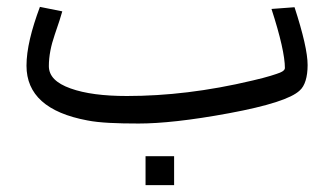

<svg xmlns="http://www.w3.org/2000/svg" viewBox="-20 -344 966 558"><path d="M486 194V110H403V194ZM836 -323 769 -318C795 -238 808 -180 808 -146C808 -142 804 -137 794 -133C784 -129 758 -120 714 -110C584 -79 463 -65 349 -65C281 -65 227 -72 185 -87C143 -102 122 -123 122 -152C122 -181 128 -211 139 -243C150 -275 158 -299 161 -311L96 -324C71 -257 57 -200 57 -153C57 -69 116 -16 234 6C269 13 320 15 383 15C446 15 533 6 646 -15C759 -36 827 -58 851 -81C866 -94 874 -120 874 -155C874 -190 861 -246 836 -323Z"/></svg>

Font: Iranian Sans 
Style: Regular
Weight: 400
Designer: Hooman Mehr, Hadi Navid in Neviseh Pardaz Co. Ltd. (http://nevisa.com)
Foundry: http://font-store.ir
Version: 5.0.0 build 1/7/1393